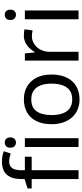

<svg xmlns="http://www.w3.org/2000/svg" viewBox="532 -1336 815 1918"><g transform="rotate(-90 939.0 -377.5)"><path d="M332 -468H197V0H109V-468H15V-509L109 -539V-570Q109 -639 129.5 -682Q150 -725 189 -745Q228 -765 283 -765Q315 -765 341.5 -759.5Q368 -754 387 -747L364 -678Q348 -683 327 -688Q306 -693 284 -693Q240 -693 218.5 -663.5Q197 -634 197 -571V-536H332Z M517 -536V0H429V-536ZM474 -737Q494 -737 509.5 -723.5Q525 -710 525 -681Q525 -653 509.5 -639Q494 -625 474 -625Q452 -625 437 -639Q422 -653 422 -681Q422 -710 437 -723.5Q452 -737 474 -737Z M1153 -269Q1153 -202 1135.5 -150.5Q1118 -99 1085.5 -63Q1053 -27 1006.5 -8.5Q960 10 903 10Q850 10 805 -8.5Q760 -27 727 -63Q694 -99 675.5 -150.5Q657 -202 657 -269Q657 -358 687 -419.5Q717 -481 773 -513.5Q829 -546 906 -546Q979 -546 1034.5 -513.5Q1090 -481 1121.5 -419.5Q1153 -358 1153 -269ZM748 -269Q748 -206 764.5 -159.5Q781 -113 816 -88Q851 -63 905 -63Q959 -63 994 -88Q1029 -113 1045.5 -159.5Q1062 -206 1062 -269Q1062 -333 1045 -378Q1028 -423 993.5 -447.5Q959 -472 904 -472Q822 -472 785 -418Q748 -364 748 -269Z M1542 -546Q1557 -546 1574.5 -544.5Q1592 -543 1605 -540L1594 -459Q1581 -462 1565.5 -464Q1550 -466 1536 -466Q1505 -466 1477 -453Q1449 -440 1427 -416.5Q1405 -393 1392.5 -360Q1380 -327 1380 -286V0H1292V-536H1364L1374 -438H1378Q1395 -468 1419 -492.5Q1443 -517 1474 -531.5Q1505 -546 1542 -546Z M1793 -536V0H1705V-536ZM1750 -737Q1770 -737 1785.5 -723.5Q1801 -710 1801 -681Q1801 -653 1785.5 -639Q1770 -625 1750 -625Q1728 -625 1713 -639Q1698 -653 1698 -681Q1698 -710 1713 -723.5Q1728 -737 1750 -737Z"/></g></svg>

Font: Noto Sans Hebrew
Style: Regular
Weight: 400
Designer: Monotype Design Team
Foundry: Monotype Imaging Inc.
Version: Version 2.003